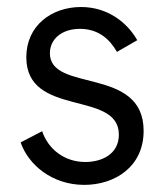

<svg xmlns="http://www.w3.org/2000/svg" viewBox="-20 -515 468 545"><path d="M219.2 9.8C305.2 9.8 387.7 -41 387.7 -143.6C387.7 -328.1 121.6 -251 121.6 -363.8C121.6 -403.3 154.3 -433.1 207 -433.1C258.3 -433.1 291 -404.8 312 -367.7L369.6 -400.9C341.3 -450.7 286.1 -495.1 210 -495.1C126.5 -495.1 54.7 -442.4 54.7 -352.5C54.7 -180.2 317.4 -260.3 317.4 -132.8C317.4 -77.1 268.6 -55.2 222.2 -55.2C161.1 -55.2 116.2 -93.3 99.6 -142.6L38.6 -110.8C60.1 -47.9 127.4 9.8 219.2 9.8Z"/></svg>

Font: HK Grotesk
Style: Regular
Weight: 400
Designer: Alfredo Marco Pradil and Stefan Peev
Foundry: Hanken Design Co.
Version: Version 1.045;PS 001.045;hotconv 1.0.88;makeotf.lib2.5.64775